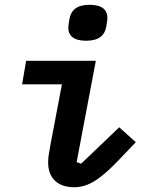

<svg xmlns="http://www.w3.org/2000/svg" viewBox="-20 -770 640 802"><path d="M339.5 -599.8C392.8 -599.8 417.6 -621.8 424 -659.4C427.6 -679.7 428.6 -688.6 428.6 -696C428.6 -726.6 408.7 -750 354.4 -750C301.5 -750 276.3 -728 269.9 -690C266.7 -669.7 265.3 -660.9 265.3 -653.8C265.3 -623.2 285.2 -599.8 339.5 -599.8ZM72.4 -417.6H238.6L189.3 -157.7C183.6 -126.4 181.1 -110.1 181.1 -90.9C181.1 -29.1 218 12.1 289.4 12.1C350.1 12.1 399.9 -22 476.2 -101.6L547.2 -176.1L478 -238.3L318.9 -86.3L300.1 -92.7L380.3 -516H89.1Z"/></svg>

Font: Margiela Mono Italic SmBold It
Style: Regular
Weight: 600
Designer: Mike Abbink, Paul van der Laan, Pieter van Rosmalen
Foundry: Bold Monday
Version: Version 2.003 2021